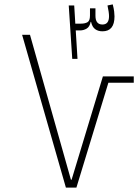

<svg xmlns="http://www.w3.org/2000/svg" viewBox="-20 -857 640 877"><path d="M281 0 81 -698H117L304 -36H307L450 -508H591V-479H475L329 0ZM324 -749H350Q368 -749 379.5 -755.5Q391 -762 391 -786V-819H416V-785Q416 -745 448 -745Q478 -745 478 -783Q478 -800 471 -832L495 -837Q500 -817 501.5 -804Q503 -791 503 -782Q503 -714 448 -714Q428 -714 414.5 -724Q401 -734 396 -757H394Q390 -735 376 -726.5Q362 -718 345 -718H326L334 -588H310L294 -832H319Z"/></svg>

Font: IBM Plex Sans Arabic ExtLt
Style: Regular
Weight: 200
Designer: Mike Abbink, Paul van der Laan, Pieter van Rosmalen, Wael Morcos, Khajak Apelian
Foundry: Bold Monday
Version: Version 1.2